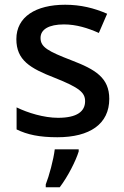

<svg xmlns="http://www.w3.org/2000/svg" viewBox="-20 -569 524 810"><path d="M441 -152C441 -241 382 -276 283 -314C182 -353 151 -370 151 -409C151 -445 186 -466 250 -466C301 -466 350 -451 397 -430L432 -511C377 -535 320 -549 255 -549C131 -549 49 -498 49 -404C49 -315 107 -281 210 -241C316 -199 339 -178 339 -142C339 -99 305 -72 225 -72C165 -72 97 -93 50 -116V-23C95 -1 146 10 222 10C359 10 441 -46 441 -152ZM312 70V61H211C206 104 187 174 173 209V221H232C267 175 300 109 312 70Z"/></svg>

Font: Noto Sans Medefaidrin Medium
Style: Regular
Weight: 500
Designer: Dalton Maag Ltd
Foundry: Dalton Maag Ltd
Version: Version 1.002